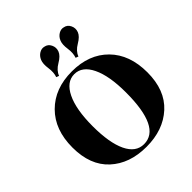

<svg xmlns="http://www.w3.org/2000/svg" viewBox="-215 -909 1052 1052"><g transform="rotate(-45 311.0 -383.0)"><path d="M230 -610Q240 -638 234.5 -675.5Q229 -713 238 -735Q247 -757 265.5 -768Q284 -779 302 -774Q325 -770 336 -747.5Q347 -725 338 -701Q329 -677 293 -656Q257 -635 246 -604ZM380 -610Q390 -638 384.5 -675.5Q379 -713 388 -735Q397 -757 415.5 -768Q434 -779 452 -774Q475 -770 486 -747.5Q497 -725 488 -701Q479 -677 443 -656Q407 -635 396 -604ZM311 -10Q441 -10 441 -281Q441 -409 406.5 -480.5Q372 -552 311.5 -552Q251 -552 216 -480Q181 -408 181 -279Q181 -150 214.5 -80Q248 -10 311 -10ZM602 -275.5Q602 -138 521 -64Q440 10 310 10Q180 10 100 -63.5Q20 -137 20 -274.5Q20 -412 100 -492Q180 -572 312.5 -572Q445 -572 523.5 -492.5Q602 -413 602 -275.5Z"/></g></svg>

Font: Rozha One
Style: Regular
Weight: 400
Designer: Tim Donaldson, Indian Type Foundry
Foundry: Indian Type Foundry
Version: Version 1.300;PS 1.0;hotconv 1.0.78;makeotf.lib2.5.61930; tt